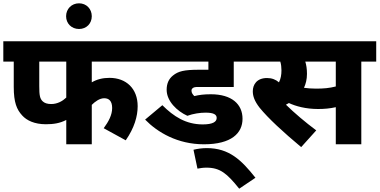

<svg xmlns="http://www.w3.org/2000/svg" viewBox="-20 -871 2291 1159"><path d="M534 -499H858V-622H0V-499H63V-347C63 -252 81 -210 114 -174C141 -144 188 -121 257 -121C303 -121 342 -127 380 -147V0H534V-238C553 -257 581 -278 609 -278C637 -278 657 -262 657 -219C657 -177 636 -138 606 -97L739 -24C791 -99 811 -169 811 -230C811 -336 742 -401 641 -401C599 -401 565 -392 534 -374ZM217 -499H380V-282C358 -261 327 -243 289 -243C265 -243 248 -249 237 -260C221 -276 217 -295 217 -351Z M379 -773C379 -729 412 -696 457 -696C502 -696 534 -729 534 -773C534 -817 502 -851 457 -851C412 -851 379 -817 379 -773Z M1221 -191C1271 -191 1288 -179 1288 -159C1288 -136 1265 -120 1204 -120C1102 -120 1028 -168 960 -236L856 -149C931 -72 1052 0 1211 0C1377 0 1444 -67 1444 -154C1444 -242 1379 -302 1253 -302C1209 -302 1182 -298 1153 -291C1143 -301 1136 -311 1136 -323C1136 -332 1139 -336 1145 -340C1150 -344 1158 -346 1176 -346H1391V-499H1491V-622H843V-499H1238V-450H1182C1091 -450 1056 -441 1024 -415C999 -395 986 -367 986 -329C986 -260 1049 -200 1111 -172C1147 -185 1188 -191 1221 -191Z M1148 33 1172 147C1188 144 1206 141 1226 141C1309 141 1350 176 1424 268L1522 202C1438 96 1364 23 1228 23C1200 23 1172 27 1148 33Z M2161 -499H2251V-622H1477V-499H1672C1677 -483 1679 -464 1679 -446C1679 -420 1675 -396 1664 -374C1644 -391 1621 -400 1592 -400C1529 -400 1506 -359 1506 -320C1506 -291 1516 -261 1547 -221C1598 -158 1690 -73 1798 17L1889 -84C1823 -133 1756 -190 1706 -239C1712 -242 1718 -245 1724 -249C1765 -230 1825 -213 1900 -213C1937 -213 1972 -216 2007 -224V0H2161ZM1888 -336C1861 -336 1837 -338 1815 -341C1826 -365 1833 -392 1833 -425C1833 -456 1829 -479 1823 -499H2007V-349C1968 -339 1933 -336 1888 -336Z"/></svg>

Font: Noto Sans Devanagari UI ExtraBold
Style: Regular
Weight: 800
Designer: Jelle Bosma - Monotype Design Team
Foundry: Monotype Imaging Inc.
Version: Version 2.003